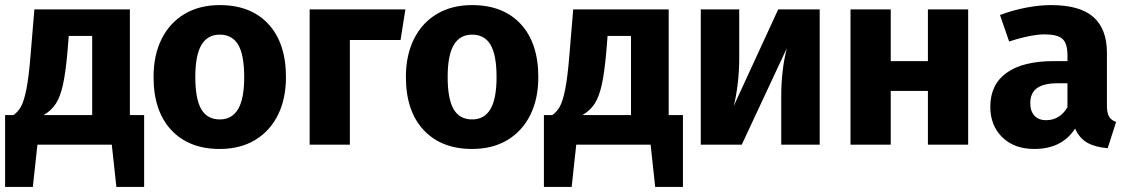

<svg xmlns="http://www.w3.org/2000/svg" viewBox="-20 -568 4431 754"><path d="M546 -116V166H437L419 0H127L109 166H0V-116H33Q51 -129 62.5 -149.5Q74 -170 83.5 -217Q93 -264 100 -351L115 -531H490V-116ZM342 -427H250L245 -365Q238 -285 227.5 -236.5Q217 -188 199 -160.5Q181 -133 151 -116H342Z M1103 -265Q1103 -180 1071.5 -116.5Q1040 -53 981.5 -18Q923 17 843 17Q722 17 652.5 -57.5Q583 -132 583 -266Q583 -351 614.5 -414.5Q646 -478 704.5 -513Q763 -548 843 -548Q965 -548 1034 -473.5Q1103 -399 1103 -265ZM747 -266Q747 -179 770.5 -139Q794 -99 843 -99Q891 -99 915 -139.5Q939 -180 939 -265Q939 -352 915.5 -392Q892 -432 843 -432Q795 -432 771 -391.5Q747 -351 747 -266Z M1196 0V-531H1572L1553 -411H1354V0Z M2094 -265Q2094 -180 2062.5 -116.5Q2031 -53 1972.5 -18Q1914 17 1834 17Q1713 17 1643.5 -57.5Q1574 -132 1574 -266Q1574 -351 1605.5 -414.5Q1637 -478 1695.5 -513Q1754 -548 1834 -548Q1956 -548 2025 -473.5Q2094 -399 2094 -265ZM1738 -266Q1738 -179 1761.5 -139Q1785 -99 1834 -99Q1882 -99 1906 -139.5Q1930 -180 1930 -265Q1930 -352 1906.5 -392Q1883 -432 1834 -432Q1786 -432 1762 -391.5Q1738 -351 1738 -266Z M2662 -116V166H2553L2535 0H2243L2225 166H2116V-116H2149Q2167 -129 2178.5 -149.5Q2190 -170 2199.5 -217Q2209 -264 2216 -351L2231 -531H2606V-116ZM2458 -427H2366L2361 -365Q2354 -285 2343.5 -236.5Q2333 -188 2315 -160.5Q2297 -133 2267 -116H2458Z M3199 0H3048V-189Q3048 -293 3070 -379L2893 0H2732V-531H2883V-339Q2883 -286 2876.5 -234.5Q2870 -183 2861 -151L3036 -531H3199Z M3624 -211H3478V0H3320V-531H3478V-328H3624V-531H3782V0H3624Z M4363 -89 4330 14Q4281 10 4250 -7.5Q4219 -25 4202 -63Q4150 17 4042 17Q3963 17 3916 -29Q3869 -75 3869 -149Q3869 -236 3933 -282Q3997 -328 4118 -328H4172V-351Q4172 -398 4152 -415.5Q4132 -433 4082 -433Q4056 -433 4019 -425.5Q3982 -418 3943 -405L3907 -509Q3957 -528 4009.5 -538Q4062 -548 4107 -548Q4221 -548 4274 -501Q4327 -454 4327 -360V-154Q4327 -124 4335.5 -110Q4344 -96 4363 -89ZM4172 -147V-241H4133Q4079 -241 4052.5 -222Q4026 -203 4026 -163Q4026 -131 4042.5 -113.5Q4059 -96 4088 -96Q4142 -96 4172 -147Z"/></svg>

Font: FiraGOUPP
Style: Bold
Weight: 700
Designer: bBox Type
Foundry: bBox Type GmbH
Version: Version 1.001